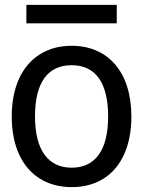

<svg xmlns="http://www.w3.org/2000/svg" viewBox="-20 -747 583 782"><path d="M455.6 -727.1H87.4V-651.9H455.6ZM515.1 -272.5C515.1 -454.1 419.4 -560.5 272 -560.5C223.1 -560.5 180.2 -549.3 143.6 -526.4C69.8 -481 27.8 -392.1 27.8 -272.5C27.8 -213.9 37.6 -163.1 57.1 -119.6C96.2 -33.2 171.9 15.1 272 15.1C321.3 15.1 363.8 3.9 400.4 -18.6C473.1 -63.5 515.1 -151.9 515.1 -272.5ZM420.4 -272.5C420.4 -135.3 367.7 -64 272 -64C175.8 -64 122.6 -136.2 122.6 -272.5C122.6 -411.6 174.8 -481.4 272 -481.4C368.2 -481.4 420.4 -411.6 420.4 -272.5Z"/></svg>

Font: SG Kara Light
Style: Regular
Weight: 400
Designer: Damoon Khanjanzadeh
Version: Version 1.000